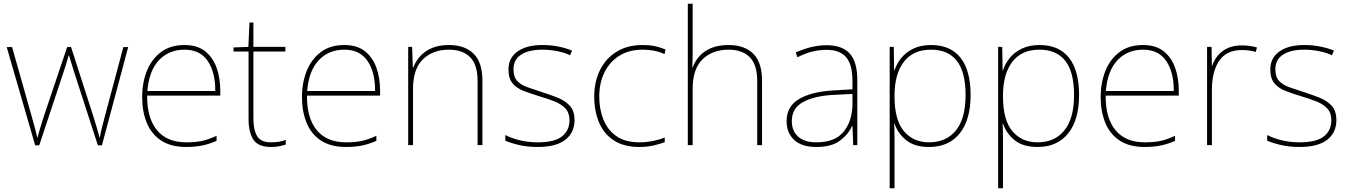

<svg xmlns="http://www.w3.org/2000/svg" viewBox="-20 -780 7250 1032"><path d="M380 -388Q372 -414 365.5 -434.5Q359 -455 351 -482H349Q335 -432 320 -388L191 1H169L16 -527H45L150 -156Q163 -110 169 -87Q175 -64 180 -41H182Q188 -64 194.5 -87Q201 -110 216 -156L341 -527H362L481 -157Q504 -84 515 -41H517Q520 -64 526.5 -88.5Q533 -113 544 -156L643 -527H669L528 1H506Z M972 -538Q1040 -538 1082 -505Q1124 -472 1144 -416.5Q1164 -361 1164 -291V-266H771Q770 -145 824 -80Q878 -15 981 -15Q1029 -15 1063.5 -22Q1098 -29 1144 -50V-23Q1106 -6 1067.5 2Q1029 10 981 10Q898 10 845.5 -25Q793 -60 768.5 -121Q744 -182 744 -259Q744 -334 769 -397.5Q794 -461 844.5 -499.5Q895 -538 972 -538ZM972 -513Q888 -513 834.5 -456.5Q781 -400 772 -291H1137Q1138 -390 1097 -451.5Q1056 -513 972 -513Z M1437 -15Q1462 -15 1481 -18.5Q1500 -22 1516 -28V-3Q1500 2 1481.5 6Q1463 10 1437 10Q1367 10 1341.5 -30Q1316 -70 1316 -140V-503H1235V-525L1315 -528L1321 -659H1342V-528H1514V-503H1342V-143Q1342 -82 1362 -48.5Q1382 -15 1437 -15Z M1831 -538Q1899 -538 1941 -505Q1983 -472 2003 -416.5Q2023 -361 2023 -291V-266H1630Q1629 -145 1683 -80Q1737 -15 1840 -15Q1888 -15 1922.5 -22Q1957 -29 2003 -50V-23Q1965 -6 1926.5 2Q1888 10 1840 10Q1757 10 1704.5 -25Q1652 -60 1627.5 -121Q1603 -182 1603 -259Q1603 -334 1628 -397.5Q1653 -461 1703.5 -499.5Q1754 -538 1831 -538ZM1831 -513Q1747 -513 1693.5 -456.5Q1640 -400 1631 -291H1996Q1997 -390 1956 -451.5Q1915 -513 1831 -513Z M2393 -538Q2479 -538 2526 -491Q2573 -444 2573 -346V0H2547V-345Q2547 -433 2506.5 -473Q2466 -513 2393 -513Q2307 -513 2253.5 -461.5Q2200 -410 2200 -302V0H2174V-528H2195L2199 -417H2201Q2213 -448 2236.5 -475.5Q2260 -503 2298.5 -520.5Q2337 -538 2393 -538Z M3068 -134Q3068 -67 3018.5 -28.5Q2969 10 2870 10Q2815 10 2770 -0.5Q2725 -11 2696 -24V-54Q2776 -15 2870 -15Q2961 -15 3001 -47Q3041 -79 3041 -134Q3041 -173 3019.5 -196.5Q2998 -220 2961.5 -234.5Q2925 -249 2881 -262Q2835 -276 2796.5 -290.5Q2758 -305 2735.5 -331.5Q2713 -358 2713 -407Q2713 -469 2762 -503.5Q2811 -538 2895 -538Q2942 -538 2983 -529.5Q3024 -521 3055 -508L3044 -483Q3016 -497 2975.5 -505Q2935 -513 2895 -513Q2823 -513 2781.5 -486.5Q2740 -460 2740 -407Q2740 -366 2760.5 -344.5Q2781 -323 2815.5 -311Q2850 -299 2890 -286Q2934 -272 2975 -256Q3016 -240 3042 -212.5Q3068 -185 3068 -134Z M3417 10Q3333 10 3279 -25.5Q3225 -61 3199.5 -122.5Q3174 -184 3174 -261Q3174 -342 3205.5 -404.5Q3237 -467 3295 -502.5Q3353 -538 3434 -538Q3470 -538 3499.5 -532Q3529 -526 3557 -514L3552 -489Q3522 -503 3492.5 -508Q3463 -513 3434 -513Q3362 -513 3310 -481Q3258 -449 3229.5 -392Q3201 -335 3201 -261Q3201 -193 3223.5 -137Q3246 -81 3293.5 -48Q3341 -15 3417 -15Q3453 -15 3488.5 -22Q3524 -29 3553 -41V-16Q3528 -6 3493 2Q3458 10 3417 10Z M3703 -496Q3703 -474 3702.5 -456.5Q3702 -439 3701 -417H3703Q3714 -449 3738 -476.5Q3762 -504 3801 -521Q3840 -538 3896 -538Q3982 -538 4029 -491Q4076 -444 4076 -346V0H4050V-345Q4050 -433 4009.5 -473Q3969 -513 3896 -513Q3810 -513 3756.5 -461.5Q3703 -410 3703 -302V0H3677V-760H3703Z M4424 -537Q4506 -537 4547 -492.5Q4588 -448 4588 -350V0H4566L4562 -103H4560Q4539 -57 4494 -23.5Q4449 10 4368 10Q4289 10 4248.5 -28Q4208 -66 4208 -129Q4208 -208 4274.5 -247.5Q4341 -287 4459 -294L4562 -300V-343Q4562 -433 4528 -472.5Q4494 -512 4424 -512Q4384 -512 4346.5 -503Q4309 -494 4266 -472L4257 -498Q4297 -516 4338.5 -526.5Q4380 -537 4424 -537ZM4461 -270Q4359 -265 4297.5 -232Q4236 -199 4236 -129Q4236 -76 4270 -45.5Q4304 -15 4368 -15Q4468 -15 4514.5 -72Q4561 -129 4562 -220V-275Z M4984 -538Q5089 -538 5143 -469.5Q5197 -401 5197 -269Q5197 -136 5138.5 -63Q5080 10 4974 10Q4895 10 4850 -27Q4805 -64 4788 -116H4786Q4788 -82 4788 -49.5Q4788 -17 4788 15V232H4762V-528H4784L4786 -402H4788Q4799 -437 4824 -468Q4849 -499 4889 -518.5Q4929 -538 4984 -538ZM4984 -513Q4888 -513 4838 -447.5Q4788 -382 4788 -265V-262Q4788 -135 4838.5 -75Q4889 -15 4974 -15Q5066 -15 5118 -79Q5170 -143 5170 -269Q5170 -393 5123 -453Q5076 -513 4984 -513Z M5567 -538Q5672 -538 5726 -469.5Q5780 -401 5780 -269Q5780 -136 5721.5 -63Q5663 10 5557 10Q5478 10 5433 -27Q5388 -64 5371 -116H5369Q5371 -82 5371 -49.5Q5371 -17 5371 15V232H5345V-528H5367L5369 -402H5371Q5382 -437 5407 -468Q5432 -499 5472 -518.5Q5512 -538 5567 -538ZM5567 -513Q5471 -513 5421 -447.5Q5371 -382 5371 -265V-262Q5371 -135 5421.5 -75Q5472 -15 5557 -15Q5649 -15 5701 -79Q5753 -143 5753 -269Q5753 -393 5706 -453Q5659 -513 5567 -513Z M6124 -538Q6192 -538 6234 -505Q6276 -472 6296 -416.5Q6316 -361 6316 -291V-266H5923Q5922 -145 5976 -80Q6030 -15 6133 -15Q6181 -15 6215.5 -22Q6250 -29 6296 -50V-23Q6258 -6 6219.5 2Q6181 10 6133 10Q6050 10 5997.5 -25Q5945 -60 5920.5 -121Q5896 -182 5896 -259Q5896 -334 5921 -397.5Q5946 -461 5996.5 -499.5Q6047 -538 6124 -538ZM6124 -513Q6040 -513 5986.5 -456.5Q5933 -400 5924 -291H6289Q6290 -390 6249 -451.5Q6208 -513 6124 -513Z M6655 -536Q6679 -536 6698.5 -533Q6718 -530 6736 -525L6730 -501Q6711 -506 6694.5 -508.5Q6678 -511 6655 -511Q6572 -511 6533 -453Q6494 -395 6494 -297V0H6468V-528H6492L6494 -427H6496Q6510 -473 6550.5 -504.5Q6591 -536 6655 -536Z M7163 -134Q7163 -67 7113.5 -28.5Q7064 10 6965 10Q6910 10 6865 -0.5Q6820 -11 6791 -24V-54Q6871 -15 6965 -15Q7056 -15 7096 -47Q7136 -79 7136 -134Q7136 -173 7114.5 -196.5Q7093 -220 7056.5 -234.5Q7020 -249 6976 -262Q6930 -276 6891.5 -290.5Q6853 -305 6830.5 -331.5Q6808 -358 6808 -407Q6808 -469 6857 -503.5Q6906 -538 6990 -538Q7037 -538 7078 -529.5Q7119 -521 7150 -508L7139 -483Q7111 -497 7070.5 -505Q7030 -513 6990 -513Q6918 -513 6876.5 -486.5Q6835 -460 6835 -407Q6835 -366 6855.5 -344.5Q6876 -323 6910.5 -311Q6945 -299 6985 -286Q7029 -272 7070 -256Q7111 -240 7137 -212.5Q7163 -185 7163 -134Z"/></svg>

Font: Noto Sans Syriac Western Thin
Style: Regular
Weight: 100
Designer: Patrick Giasson and the Monotype Design Team
Foundry: Monotype Imaging Inc.
Version: Version 3.000; ttfautohint (v1.8.4.7-5d5b)